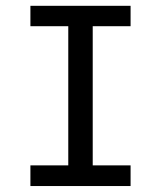

<svg xmlns="http://www.w3.org/2000/svg" viewBox="-20 -624 540 644"><path d="M82 -604.5H418V-536.1H291V-69.3H418V0H82V-69.3H209V-536.1H82Z"/></svg>

Font: BabelStone Mayan Numerals
Style: Regular
Weight: 400
Designer: Andrew West
Foundry: BabelStone
Version: Version 11.000 June 09, 2018